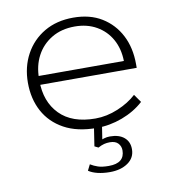

<svg xmlns="http://www.w3.org/2000/svg" viewBox="-70 -465 631 705"><g transform="rotate(-10 245.5 -113.0)"><path d="M265 10Q192 10 143 -17Q94 -44 69 -90.5Q44 -137 44 -197Q44 -256 69.5 -303Q95 -350 141 -377Q187 -404 249 -404Q311 -404 355 -377Q399 -350 423 -303.5Q447 -257 447 -196V-182H75V-215H405Q404 -261 384.5 -296Q365 -331 330 -351Q295 -371 249 -371Q199 -371 162.5 -349Q126 -327 106.5 -290Q87 -253 87 -206V-197Q87 -119 133 -72Q179 -25 266 -25Q308 -25 350 -42.5Q392 -60 420 -86L441 -56Q407 -25 360 -7.5Q313 10 265 10ZM284 178Q259 178 238.5 173Q218 168 205 159L216 137Q229 145 244 150Q259 155 284 155Q343 155 343 107Q343 92 333 81Q323 70 302 70Q291 70 281 72.5Q271 75 258 82L244 75L257 -10H287L276 61L264 60Q275 55 285 52Q295 49 306 49Q340 49 359 65Q378 81 378 109Q378 141 351.5 159.5Q325 178 284 178Z"/></g></svg>

Font: Rokkitt ExtraLight
Style: Regular
Weight: 250
Version: Version 3.103